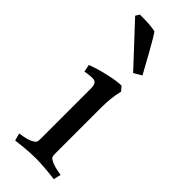

<svg xmlns="http://www.w3.org/2000/svg" viewBox="-229 -705 741 741"><g transform="rotate(45 142.0 -334.0)"><path d="M187 -66Q187 -53 189.5 -48Q192 -43 202 -38Q221 -28 250 -24L260 -22L253 8Q186 0 147 0Q108 0 42 8L34 -22Q73 -28 87.5 -35.5Q102 -43 104.5 -48Q107 -53 107 -66V-341Q107 -370 90 -373Q75 -375 43 -369L37 -399Q67 -411 112 -421.5Q157 -432 183 -432L198 -414Q187 -372 187 -316ZM39 -676Q43 -676 52 -676Q97 -676 124 -670Q132 -661 167 -598.5Q202 -536 212 -517L180 -498L29 -660Z"/></g></svg>

Font: Buenard
Style: Regular
Weight: 400
Designer: Gustavo Ibarra
Foundry: FontFuror
Version: Version 1.001 2011